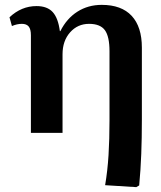

<svg xmlns="http://www.w3.org/2000/svg" viewBox="-20 -546 663 789"><path d="M540 223 412 215Q422 156 426 91.5Q430 27 430 -52V-335Q430 -396 411 -422Q392 -448 346 -448Q299 -448 268 -413Q237 -378 237 -323V0H107V-401Q107 -426 98 -437Q89 -448 70 -448Q50 -448 29 -439L19 -475Q68 -521 130 -521Q174 -521 196.5 -496.5Q219 -472 226 -418H228Q254 -470 298 -498Q342 -526 398 -526Q479 -526 521 -481Q563 -436 563 -350V-55Q563 21 560.5 86.5Q558 152 552 216Z"/></svg>

Font: Literata 36pt SemiBold
Style: Regular
Weight: 600
Designer: Latin by Veronika Burian and Jose Scaglione. Greek by Irene Vlachou. Cyrillic by Vera Evstafieva.
Foundry: TypeTogether
Version: Version 3.002